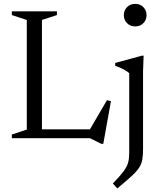

<svg xmlns="http://www.w3.org/2000/svg" viewBox="-20 -730 846 1014"><path d="M525.5 29.5H515L455.5 0H42.5V-19.5L121.5 -45.5V-624.5L42.5 -650.5V-670H280.5V-650.5L201.5 -624.5V-47H455L545 -201L566 -196ZM694 -590.5Q667.5 -590.5 650.8 -607.8Q634 -625 634 -650Q634 -675 650.8 -692.2Q667.5 -709.5 694 -709.5Q720.5 -709.5 737.2 -692.2Q754 -675 754 -650Q754 -625 737.2 -607.8Q720.5 -590.5 694 -590.5ZM662.5 -343Q654.5 -352 633 -363.5Q611.5 -375 588.5 -382V-397.5L729.5 -436H738.5L735.5 -355V53Q735.5 88 731.8 111.5Q728 135 714.8 155.5Q701.5 176 674 201Q646.5 226 599.5 265L576 239Q614 200 632.5 175Q651 150 656.8 128Q662.5 106 662.5 77Z"/></svg>

Font: Newsreader Text
Style: Regular
Weight: 400
Designer: Hugues Gentile
Foundry: Production Type
Version: Version 1.002